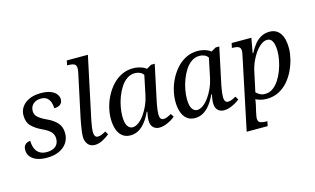

<svg xmlns="http://www.w3.org/2000/svg" viewBox="-111 -1091 2726 1663"><g transform="rotate(-15 1251.5 -260.0)"><path d="M190 10Q140 10 103 -3.5Q66 -17 45.5 -42.5Q25 -68 25 -103Q25 -130 36 -144.5Q47 -159 61.5 -164Q76 -169 88 -169Q88 -134 99 -104Q110 -74 135.5 -56Q161 -38 202 -38Q235 -38 259.5 -48.5Q284 -59 297 -79.5Q310 -100 310 -131Q310 -166 287 -191Q264 -216 209 -241Q154 -267 121 -301.5Q88 -336 88 -396Q88 -439 111.5 -472.5Q135 -506 178.5 -525.5Q222 -545 281 -545Q336 -545 370 -531Q404 -517 420.5 -495Q437 -473 437 -450Q437 -419 417 -403.5Q397 -388 362 -388Q362 -415 353.5 -440.5Q345 -466 325.5 -482.5Q306 -499 272 -499Q227 -499 201 -475Q175 -451 175 -413Q175 -379 200 -356.5Q225 -334 277 -310Q332 -285 364.5 -249Q397 -213 397 -155Q397 -107 372 -69.5Q347 -32 300.5 -11Q254 10 190 10Z M620 10Q580 10 558.5 -18Q537 -46 537 -85Q537 -106 541 -135Q545 -164 550 -193.5Q555 -223 559 -242L641 -626Q644 -640 645.5 -653.5Q647 -667 647 -671Q647 -701 626.5 -709.5Q606 -718 577 -718H565L574 -760H763L647 -215Q645 -204 641 -183Q637 -162 634 -140Q631 -118 631 -104Q631 -79 639.5 -66Q648 -53 664 -53Q681 -53 699 -60.5Q717 -68 736 -79L754 -50Q732 -31 695 -10.5Q658 10 620 10Z M940 10Q896 10 867 -14Q838 -38 824.5 -79.5Q811 -121 811 -173Q811 -220 823.5 -271.5Q836 -323 861 -371.5Q886 -420 922 -459.5Q958 -499 1005 -522.5Q1052 -546 1109 -546Q1133 -546 1154.5 -541.5Q1176 -537 1194.5 -529Q1213 -521 1226 -510L1270 -535H1302L1234 -215Q1232 -204 1228 -183Q1224 -162 1221.5 -140Q1219 -118 1219 -104Q1219 -79 1227.5 -66Q1236 -53 1252 -53Q1269 -53 1287 -60.5Q1305 -68 1324 -79L1342 -50Q1328 -37 1304 -23Q1280 -9 1253 0.5Q1226 10 1201 10Q1165 10 1144 -12Q1123 -34 1123 -73Q1123 -93 1125.5 -109.5Q1128 -126 1133 -151H1127Q1104 -100 1075.5 -64Q1047 -28 1013.5 -9Q980 10 940 10ZM976 -53Q1002 -53 1029.5 -73Q1057 -93 1081.5 -127Q1106 -161 1125 -203Q1144 -245 1153 -288L1190 -465Q1179 -483 1158 -492Q1137 -501 1114 -501Q1074 -501 1042 -478.5Q1010 -456 986 -419Q962 -382 945.5 -338Q929 -294 921 -249.5Q913 -205 913 -169Q913 -107 931 -80Q949 -53 976 -53Z M1519 10Q1475 10 1446 -14Q1417 -38 1403.5 -79.5Q1390 -121 1390 -173Q1390 -220 1402.5 -271.5Q1415 -323 1440 -371.5Q1465 -420 1501 -459.5Q1537 -499 1584 -522.5Q1631 -546 1688 -546Q1712 -546 1733.5 -541.5Q1755 -537 1773.5 -529Q1792 -521 1805 -510L1849 -535H1881L1813 -215Q1811 -204 1807 -183Q1803 -162 1800.5 -140Q1798 -118 1798 -104Q1798 -79 1806.5 -66Q1815 -53 1831 -53Q1848 -53 1866 -60.5Q1884 -68 1903 -79L1921 -50Q1907 -37 1883 -23Q1859 -9 1832 0.5Q1805 10 1780 10Q1744 10 1723 -12Q1702 -34 1702 -73Q1702 -93 1704.5 -109.5Q1707 -126 1712 -151H1706Q1683 -100 1654.5 -64Q1626 -28 1592.5 -9Q1559 10 1519 10ZM1555 -53Q1581 -53 1608.5 -73Q1636 -93 1660.5 -127Q1685 -161 1704 -203Q1723 -245 1732 -288L1769 -465Q1758 -483 1737 -492Q1716 -501 1693 -501Q1653 -501 1621 -478.5Q1589 -456 1565 -419Q1541 -382 1524.5 -338Q1508 -294 1500 -249.5Q1492 -205 1492 -169Q1492 -107 1510 -80Q1528 -53 1555 -53Z M2052 -394Q2057 -414 2059 -428.5Q2061 -443 2061 -447Q2061 -477 2040.5 -485.5Q2020 -494 1991 -494H1983L1992 -536H2169L2145 -403H2150Q2170 -442 2195.5 -474.5Q2221 -507 2255 -526.5Q2289 -546 2333 -546Q2394 -546 2427 -499.5Q2460 -453 2460 -365Q2460 -322 2448 -271.5Q2436 -221 2412.5 -171Q2389 -121 2353.5 -80Q2318 -39 2270 -14.5Q2222 10 2162 10Q2133 10 2108 3.5Q2083 -3 2064 -13Q2063 -5 2061 9Q2059 23 2056 35L2042 96Q2041 102 2037 121.5Q2033 141 2033 152Q2033 182 2054 190Q2075 198 2103 198H2116L2107 240H1919ZM2159 -35Q2197 -35 2228.5 -57Q2260 -79 2284 -116Q2308 -153 2324.5 -196.5Q2341 -240 2349.5 -284.5Q2358 -329 2358 -366Q2358 -395 2352.5 -422Q2347 -449 2333.5 -466Q2320 -483 2295 -483Q2272 -483 2249 -468.5Q2226 -454 2205.5 -430Q2185 -406 2168 -376.5Q2151 -347 2139 -317Q2127 -287 2121 -261L2080 -71Q2089 -60 2110 -47.5Q2131 -35 2159 -35Z"/></g></svg>

Font: Noto Serif
Style: Italic
Weight: 400
Italic angle: -12°
Designer: Monotype Design Team
Foundry: Monotype Imaging Inc.
Version: Version 2.013